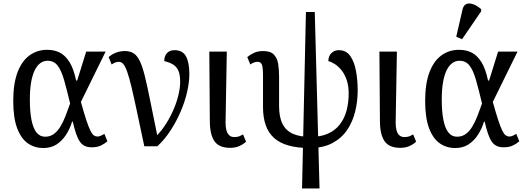

<svg xmlns="http://www.w3.org/2000/svg" viewBox="-20 -828 2976 1087"><path d="M226 10Q175 10 137 -17Q99 -44 77 -102.5Q55 -161 55 -257Q55 -354 79 -418Q103 -482 146.5 -514Q190 -546 247 -546Q288 -546 319 -530Q350 -514 373.5 -476.5Q397 -439 411 -372H417L468 -536H578L438 -251Q456 -186 469 -147Q482 -108 492 -88Q502 -68 511.5 -61.5Q521 -55 531 -55Q541 -55 551 -59.5Q561 -64 571 -70L588 -28Q572 -14 551 -4Q530 6 499 6Q476 6 459.5 -2Q443 -10 431.5 -27Q420 -44 410.5 -72Q401 -100 392 -139H388Q376 -99 354 -65Q332 -31 300.5 -10.5Q269 10 226 10ZM236 -54Q264 -54 285 -69.5Q306 -85 322 -111.5Q338 -138 351 -171.5Q364 -205 377 -242Q358 -322 342.5 -376Q327 -430 306 -457Q285 -484 249 -484Q226 -484 207.5 -470Q189 -456 176 -429Q163 -402 156 -361Q149 -320 149 -266Q149 -195 158.5 -148Q168 -101 187 -77.5Q206 -54 236 -54Z M797 0Q772 -117 754.5 -200Q737 -283 724 -337Q711 -391 700 -422Q689 -453 678 -465.5Q667 -478 653 -478Q643 -478 633.5 -474.5Q624 -471 612 -463L595 -505Q615 -522 638 -530.5Q661 -539 687 -539Q716 -539 736 -526.5Q756 -514 771 -483.5Q786 -453 799.5 -399Q813 -345 829.5 -262Q846 -179 870 -63Q898 -92 922 -130.5Q946 -169 963.5 -210Q981 -251 990.5 -291.5Q1000 -332 1000 -366Q1000 -406 989.5 -428.5Q979 -451 959.5 -463Q940 -475 910 -482Q910 -511 925.5 -527.5Q941 -544 968 -544Q1014 -544 1033 -509Q1052 -474 1052 -409Q1052 -363 1039.5 -308Q1027 -253 1003 -197Q979 -141 946 -90Q913 -39 871 0Z M1283 9Q1221 9 1195 -27.5Q1169 -64 1168 -138L1165 -536H1264L1257 -134Q1257 -108 1262 -90Q1267 -72 1278 -62Q1289 -52 1306 -52Q1323 -52 1333.5 -56Q1344 -60 1356 -67L1373 -26Q1359 -12 1336 -1.5Q1313 9 1283 9Z M1690 239 1712 -760H1762L1789 239ZM1733 10Q1665 10 1614.5 -4Q1564 -18 1532 -46.5Q1500 -75 1484.5 -119Q1469 -163 1469 -222V-397Q1469 -445 1463 -461.5Q1457 -478 1438 -478Q1429 -478 1418.5 -474.5Q1408 -471 1397 -463L1380 -505Q1398 -520 1419.5 -529.5Q1441 -539 1470 -539Q1512 -539 1531 -518.5Q1550 -498 1555 -465.5Q1560 -433 1560 -395V-228Q1560 -165 1579.5 -126.5Q1599 -88 1638.5 -70.5Q1678 -53 1737 -53Q1796 -53 1837 -71.5Q1878 -90 1904 -123.5Q1930 -157 1942 -202Q1954 -247 1954 -299Q1954 -342 1943 -374.5Q1932 -407 1914.5 -429Q1897 -451 1877.5 -464Q1858 -477 1839 -482Q1839 -511 1856.5 -527.5Q1874 -544 1898 -544Q1940 -544 1963 -511Q1986 -478 1995.5 -426Q2005 -374 2005 -316Q2005 -254 1990.5 -195.5Q1976 -137 1944.5 -91Q1913 -45 1861 -17.5Q1809 10 1733 10Z M2246 9Q2184 9 2158 -27.5Q2132 -64 2131 -138L2128 -536H2227L2220 -134Q2220 -108 2225 -90Q2230 -72 2241 -62Q2252 -52 2269 -52Q2286 -52 2296.5 -56Q2307 -60 2319 -67L2336 -26Q2322 -12 2299 -1.5Q2276 9 2246 9Z M2558 10Q2507 10 2469 -17Q2431 -44 2409 -102.5Q2387 -161 2387 -257Q2387 -354 2411 -418Q2435 -482 2478.5 -514Q2522 -546 2579 -546Q2620 -546 2651 -530Q2682 -514 2705.5 -476.5Q2729 -439 2743 -372H2749L2800 -536H2910L2770 -251Q2788 -186 2801 -147Q2814 -108 2824 -88Q2834 -68 2843.5 -61.5Q2853 -55 2863 -55Q2873 -55 2883 -59.5Q2893 -64 2903 -70L2920 -28Q2904 -14 2883 -4Q2862 6 2831 6Q2808 6 2791.5 -2Q2775 -10 2763.5 -27Q2752 -44 2742.5 -72Q2733 -100 2724 -139H2720Q2708 -99 2686 -65Q2664 -31 2632.5 -10.5Q2601 10 2558 10ZM2568 -54Q2596 -54 2617 -69.5Q2638 -85 2654 -111.5Q2670 -138 2683 -171.5Q2696 -205 2709 -242Q2690 -322 2674.5 -376Q2659 -430 2638 -457Q2617 -484 2581 -484Q2558 -484 2539.5 -470Q2521 -456 2508 -429Q2495 -402 2488 -361Q2481 -320 2481 -266Q2481 -195 2490.5 -148Q2500 -101 2519 -77.5Q2538 -54 2568 -54ZM2596 -606 2563 -620 2599 -776Q2604 -795 2615.5 -802.5Q2627 -810 2642.5 -808Q2658 -806 2674 -797.5Q2690 -789 2704 -776V-764Z"/></svg>

Font: Noto Serif SemiCondensed
Style: Regular
Weight: 400
Width: 4
Designer: Monotype Design Team
Foundry: Monotype Imaging Inc.
Version: Version 2.013